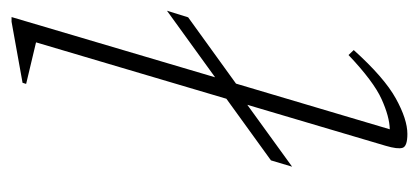

<svg xmlns="http://www.w3.org/2000/svg" viewBox="-226 -524 760 349"><g transform="rotate(-90 154.5 -350.0)"><path d="M37 -238 149 -319 251.5 -665 176 -683 178 -689.5 289 -709.5H297.5L188 -339.5L309 -427L297 -388.5L176.5 -301.5L93.5 -22Q116.5 -22.5 148.5 -37Q180.5 -51.5 228.5 -97L237.5 -87.5Q187.5 -32 149.5 -11Q111.5 10 85 10Q62.5 10 59.8 1.2Q57 -7.5 63.5 -29.5L138 -281L25.5 -199.5Z"/></g></svg>

Font: Newsreader 16pt ExtraLight
Style: Italic
Weight: 275
Italic angle: -17°
Designer: Hugues Gentile
Foundry: Production Type
Version: Version 1.003; ttfautohint (v1.8.3)